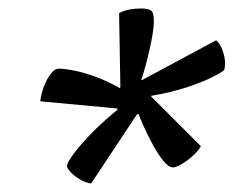

<svg xmlns="http://www.w3.org/2000/svg" viewBox="-20 -736 551 453"><path d="M195 -303Q182 -305 169 -312.5Q156 -320 147 -329.5Q138 -339 138 -345Q138 -351 151.5 -370Q165 -389 191.5 -417Q218 -445 257 -477V-480L75 -497Q77 -514 83.5 -531.5Q90 -549 99.5 -561.5Q109 -574 119 -574Q131 -574 152.5 -570Q174 -566 202.5 -556Q231 -546 263 -528L264 -531L261 -705Q272 -711 285.5 -713.5Q299 -716 312 -716Q329 -716 336 -711.5Q343 -707 343 -687Q343 -673 340 -655Q337 -637 332.5 -617.5Q328 -598 323 -579.5Q318 -561 313 -547H315L490 -641Q500 -632 505.5 -616Q511 -600 511 -588Q511 -584 510.5 -578Q510 -572 508 -570Q503 -565 480 -553.5Q457 -542 420.5 -530Q384 -518 337 -510V-508L454 -391Q447 -379 434 -367.5Q421 -356 408 -348.5Q395 -341 388 -341Q378 -341 365 -357Q352 -373 340 -395.5Q328 -418 319 -438Q310 -458 307 -467L303 -466Z"/></svg>

Font: Texturina Medium 12pt Medium
Style: Italic
Weight: 500
Italic angle: -11°
Version: Version 1.002